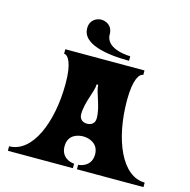

<svg xmlns="http://www.w3.org/2000/svg" viewBox="-130 -1063 1180 1190"><g transform="rotate(15 460.0 -467.5)"><path d="M448 -860C448 -762 606 -762 606 -762V-733C455 -733 303 -762 303 -860C303 -920 351 -935 375 -935C400 -935 448 -920 448 -860ZM657 -495C657 -628 689 -671 714 -671V-700H206V-671C231 -671 263 -628 263 -495C263 -242 172 -29 25 -29V0H442V-29C422 -29 357 -44 357 -118C357 -195 422 -207 455 -207C488 -207 553 -190 553 -118C553 -44 488 -29 468 -29V0H895V-29C748 -29 657 -242 657 -495ZM455 -289C429 -289 405 -303 405 -337C405 -415 450 -492 450 -540H460C460 -492 505 -415 505 -337C505 -303 481 -289 455 -289Z"/></g></svg>

Font: Ouroboros
Style: Regular
Weight: 400
Designer: Ariel Martín Pérez
Foundry: Velvetyne Type Foundry
Version: Version 2.001;hotconv 1.0.109;makeotfexe 2.5.65596